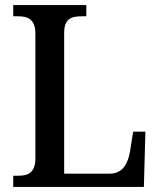

<svg xmlns="http://www.w3.org/2000/svg" viewBox="-20 -734 627 754"><path d="M32 0H545L551 -217H503L491 -142C483 -92 462 -52 411 -52H232V-605C232 -659 259 -670 300 -670H319V-714H32V-670H51C89 -670 119 -659 119 -601V-112C119 -55 89 -44 53 -44H32Z"/></svg>

Font: Noto Serif Devanagari SemiCondensed Medium
Style: Regular
Weight: 500
Width: 4
Designer: Universal Thirst, Indian Type Foundry and the Monotype Design Team
Foundry: Monotype Imaging Inc.
Version: Version 2.004